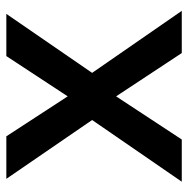

<svg xmlns="http://www.w3.org/2000/svg" viewBox="-14 -566 580 591"><g transform="rotate(-90 275.5 -270.0)"><path d="M202.1 -275.9 21 -540H151.9L274.9 -351.1L398.9 -540H528.8L347.2 -275.9L538.1 0H408.2L274.9 -202.1L142.1 0H12.2Z"/></g></svg>

Font: OpenSans-Semibold
Style: Regular
Weight: 600
Foundry: Ascender Corporation
Version: Version 1.10